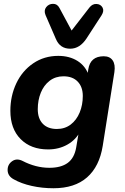

<svg xmlns="http://www.w3.org/2000/svg" viewBox="-20 -792 651 1002"><path d="M51.9 143.9Q20.8 127.1 19.8 96.9Q18.9 66.7 43.2 49.4Q67.4 32.2 98.9 48.4Q131.1 65.2 166.5 74.5Q201.8 83.7 237.8 83.7Q298.4 83.7 333.3 58.2Q368.3 32.6 377.7 -22.9L392.3 -109.9L400.1 -108.9Q376.7 -62.7 331.9 -37.5Q287.1 -12.2 231 -12.2Q141.3 -12.2 87.7 -66.1Q34.1 -120 34.1 -213.8Q34.1 -291.4 65.1 -357Q96.2 -422.6 153.4 -461.5Q210.6 -500.4 284.2 -500.4Q342.1 -500.4 384.3 -474.1Q426.5 -447.7 443.5 -398.1L430.7 -364.2L440.7 -429.8Q451.1 -498.4 521.3 -498.4Q553.2 -498.4 568 -476.8Q582.9 -455.1 577 -415.6L516.1 -30.7Q498.9 76.9 434.3 133.7Q369.8 190.4 258.9 190.4Q199.9 190.4 145.7 178.3Q91.5 166.3 51.9 143.9ZM412.1 -291Q412.1 -338.5 385.5 -366.1Q359 -393.8 311.3 -393.8Q269.8 -393.8 239.2 -370.5Q208.7 -347.2 192.9 -308.1Q177.1 -269 177.1 -222.3Q177.1 -173.4 203.3 -146.1Q229.4 -118.9 276.9 -118.9Q318.4 -118.9 349 -142.1Q379.5 -165.4 395.8 -204.9Q412.1 -244.5 412.1 -291ZM271.5 -589.1 217.7 -713.1Q207.7 -737.4 221.1 -754.6Q234.4 -771.8 256.6 -772Q278.9 -772.3 290.3 -750.4L353.7 -632.6L446.6 -752.6Q462.2 -772.5 483.9 -771.3Q505.5 -770 515 -752.7Q524.6 -735.4 510.1 -712.3L431.4 -591.1Q414.6 -565.4 393.3 -551.6Q371.9 -537.8 346.3 -537.8Q292.9 -537.8 271.5 -589.1Z"/></svg>

Font: SN Pro Thin
Style: Italic
Weight: 200
Italic angle: -9°
Designer: Tobias Whetton
Foundry: Supernotes
Version: Version 1.003;Glyphs 3.3 (3324)